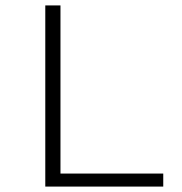

<svg xmlns="http://www.w3.org/2000/svg" viewBox="-20 -688 672 708"><path d="M147 0V-668H203V-48H582V0Z"/></svg>

Font: Atkinson Hyperlegible Mono ExtraLight
Style: Regular
Weight: 200
Monospace: yes
Designer: Elliott Scott, Megan Eiswerth, Linus Boman, Theodore Petrosky, Letters from Sweden
Foundry: Applied Design Works, Letters from Sweden
Version: Version 2.001